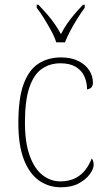

<svg xmlns="http://www.w3.org/2000/svg" viewBox="-20 -786 451 816"><path d="M238 10Q188 10 147 -18Q106 -46 82 -106.5Q58 -167 58 -263Q58 -370 81 -430.5Q104 -491 145 -516.5Q186 -542 239 -542Q282 -542 312.5 -527Q343 -512 359 -487.5Q375 -463 375 -434Q375 -425 371.5 -419Q368 -413 362.5 -410Q357 -407 350 -406Q350 -437 338 -462.5Q326 -488 301 -502.5Q276 -517 237 -517Q192 -517 158 -493.5Q124 -470 105 -415Q86 -360 86 -264Q86 -181 106 -125Q126 -69 160.5 -42Q195 -15 238 -15Q276 -16 301.5 -29.5Q327 -43 343.5 -65Q360 -87 370 -113Q374 -107 376 -101Q378 -95 378 -85Q378 -68 361.5 -45.5Q345 -23 314.5 -6.5Q284 10 238 10ZM219 -606Q212 -629 197.5 -655.5Q183 -682 167 -708Q151 -734 136 -753V-766H143Q165 -743 181.5 -724Q198 -705 211.5 -685.5Q225 -666 239 -641Q252 -666 265.5 -685.5Q279 -705 295 -724Q311 -743 333 -766H340V-753Q326 -734 309.5 -708Q293 -682 279 -655.5Q265 -629 256 -606Z"/></svg>

Font: Noto Serif Khmer SemiCondensed Thin
Style: Regular
Weight: 250
Width: 4
Designer: Danh Hong and the Monotype Design Team
Foundry: Monotype Imaging Inc.
Version: Version 2.004